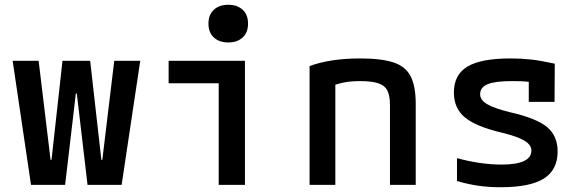

<svg xmlns="http://www.w3.org/2000/svg" viewBox="-20 -775 2440 805"><path d="M110 0 33 -520H142L192 -105H196L242 -520H358L405 -105H409L459 -520H568L490 0H347L302 -383H298L253 0Z M897 0V-426H687V-520H1007V0ZM937 -597Q899 -597 876.5 -618Q854 -639 854 -676Q854 -713 876.5 -734Q899 -755 937 -755Q975 -755 997.5 -734Q1020 -713 1020 -676Q1020 -639 997.5 -618Q975 -597 937 -597Z M1278 -498Q1365 -530 1490 -530Q1580 -530 1630.5 -513Q1681 -496 1702 -454.5Q1723 -413 1723 -340V0H1615V-334Q1615 -374 1604 -395.5Q1593 -417 1565.5 -426Q1538 -435 1489 -435Q1461 -435 1438 -432Q1415 -429 1386 -420V0H1278Z M2079 10Q2027 10 1983.5 3.5Q1940 -3 1896 -16V-112Q1943 -99 1991 -92Q2039 -85 2083 -85Q2208 -85 2208 -144Q2208 -167 2180 -184.5Q2152 -202 2087 -218Q1976 -244 1929.5 -282.5Q1883 -321 1883 -387Q1883 -462 1940 -496Q1997 -530 2121 -530Q2165 -530 2206 -525.5Q2247 -521 2306 -508L2305 -348H2197V-432Q2178 -434 2161 -434.5Q2144 -435 2127 -435Q2056 -435 2024.5 -422Q1993 -409 1993 -380Q1993 -356 2022 -338.5Q2051 -321 2120 -304Q2230 -279 2274 -242Q2318 -205 2318 -140Q2318 -63 2260.5 -26.5Q2203 10 2079 10Z"/></svg>

Font: M PLUS Code Latin 60 Medium
Style: Regular
Weight: 500
Width: 7
Monospace: yes
Designer: Coji Morishita
Foundry: UNDERFOREST DESIGN
Version: Version 1.005; ttfautohint (v1.8.3)